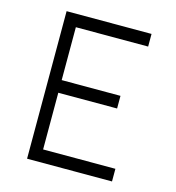

<svg xmlns="http://www.w3.org/2000/svg" viewBox="-105 -790 808 880"><g transform="rotate(15 299.0 -350.0)"><path d="M103 0H506V-60H163V-329H442V-389H163V-640H506V-700H103Z"/></g></svg>

Font: Unageo Variable
Style: Regular
Weight: 300
Designer: Richard Sepsi
Foundry: Richard Sepsi
Version: Version 2.200